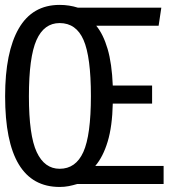

<svg xmlns="http://www.w3.org/2000/svg" viewBox="-22 -737 675 769"><path d="M216.9 -717.4Q254.9 -717.4 290.3 -706.2H624.1L613.3 -633.8H363.6Q391.8 -599.5 409 -541Q426.2 -482.6 429.7 -394.4H587.2V-322.1H429.7Q427.7 -230.8 409.2 -169.7Q390.8 -108.7 359.5 -72.3H633.3V0H287.2Q270.3 5.1 253.1 8.5Q235.9 11.8 216.9 11.8Q-1.5 11.8 -1.5 -351.3Q-1.5 -528.2 53.1 -622.8Q107.7 -717.4 216.9 -717.4ZM216.9 -644.6Q154.4 -644.6 124.1 -576.4Q93.8 -508.2 93.8 -351.3Q93.8 -194.4 125.1 -127.7Q156.4 -61 216.9 -61Q281.5 -61 311.8 -128.2Q342.1 -195.4 342.1 -352.3Q342.1 -509.2 312.6 -576.9Q283.1 -644.6 216.9 -644.6Z"/></svg>

Font: FiraCode Nerd Font
Style: Regular
Weight: 400
Designer: Carrois Corporate, Edenspiekermann AG, Nikita Prokopov
Foundry: Carrois Corporate, Edenspiekermann AG, Nikita Prokopov
Version: Version 6.002;Nerd Fonts 2.1.0